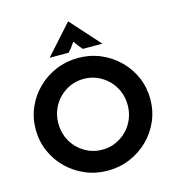

<svg xmlns="http://www.w3.org/2000/svg" viewBox="-123 -953 982 1070"><g transform="rotate(-15 368.0 -418.0)"><path d="M368.1 12.5Q299.3 12.5 239.6 -12.8Q179.9 -38.2 134.4 -82.6Q88.9 -127.1 63.2 -186.1Q37.5 -245.1 37.5 -312.5Q37.5 -379.9 63.2 -438.9Q88.9 -497.9 134.4 -542.4Q179.9 -586.8 239.6 -612.2Q299.3 -637.5 368.1 -637.5Q436.8 -637.5 496.5 -612.2Q556.2 -586.8 601.7 -542.4Q647.2 -497.9 672.9 -438.9Q698.6 -379.9 698.6 -312.5Q698.6 -245.1 672.9 -186.1Q647.2 -127.1 601.7 -82.6Q556.2 -38.2 496.5 -12.8Q436.8 12.5 368.1 12.5ZM368.1 -108.3Q410.4 -108.3 446.5 -124.3Q482.6 -140.3 510.1 -168.1Q537.5 -195.8 552.8 -233Q568.1 -270.1 568.1 -312.5Q568.1 -354.9 552.8 -392Q537.5 -429.2 510.1 -456.9Q482.6 -484.7 446.5 -500.7Q410.4 -516.7 368.1 -516.7Q325.7 -516.7 289.6 -500.7Q253.5 -484.7 226 -456.9Q198.6 -429.2 183.3 -392Q168.1 -354.9 168.1 -312.5Q168.1 -270.1 183.3 -233Q198.6 -195.8 226 -168.1Q253.5 -140.3 289.6 -124.3Q325.7 -108.3 368.1 -108.3ZM216 -679.2 367.4 -847.9H368.8L520.1 -679.2H407.6Q396.5 -691.7 386.8 -704.2Q377.1 -716.7 366.7 -731.9Q356.2 -716.7 346.9 -704.2Q337.5 -691.7 325.7 -679.2Z"/></g></svg>

Font: Afacad Flux
Style: Bold
Weight: 700
Designer: Kristian Moeller
Foundry: Dicotype
Version: Version 1.100